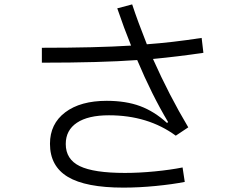

<svg xmlns="http://www.w3.org/2000/svg" viewBox="-20 -829 1096 876"><path d="M280 -172Q280 -102 344 -71Q408 -40 550 -40Q614 -40 686 -47Q758 -54 813 -65L823 1Q767 12 690.5 19.5Q614 27 543 27Q371 27 289.5 -22Q208 -71 208 -173Q208 -264 277.5 -316.5Q347 -369 467 -369Q554 -369 619 -345Q684 -321 742 -268L747 -272Q673 -396 606 -555Q439 -543 171 -543V-611Q418 -611 578 -621Q546 -700 515 -791L583 -809Q608 -733 650 -627Q763 -635 900 -656L908 -588Q793 -571 678 -560Q752 -394 839 -248L782 -210Q655 -303 477 -303Q382 -303 331 -269Q280 -235 280 -172Z"/></svg>

Font: PlemolJP
Style: Regular
Weight: 400
Monospace: yes
Version: v2.0.4; ttfautohint (v1.8.4.7-5d5b-dirty) -l 6 -r 45 -G 200 